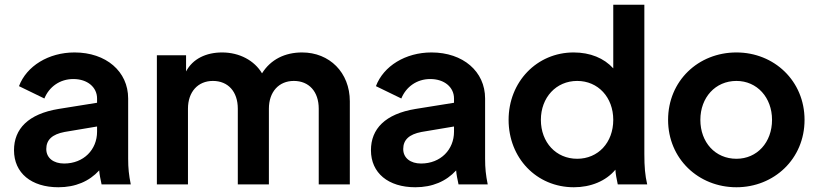

<svg xmlns="http://www.w3.org/2000/svg" viewBox="-20 -777 3448 809"><path d="M226 12C298 12 356 -13 398 -59C399 -42 403 -24 408 0H531C523 -40 520 -68 520 -108V-362C520 -476 427 -556 294 -556C185 -556 92 -499 60 -414L167 -362C187 -411 232 -444 289 -444C349 -444 389 -409 389 -362V-344L227 -318C99 -297 39 -234 39 -144C39 -48 112 12 226 12ZM175 -149C175 -188 200 -211 252 -221L389 -244V-222C389 -147 333 -88 250 -88C206 -88 175 -111 175 -149Z M641 0H772V-319C772 -390 814 -436 877 -436C941 -436 982 -391 982 -319V0H1113V-319C1113 -390 1155 -436 1218 -436C1282 -436 1323 -391 1323 -319V0H1454V-350C1454 -472 1368 -556 1253 -556C1181 -556 1121 -527 1084 -468C1052 -522 989 -556 916 -556C848 -556 792 -529 764 -476V-544H641Z M1730 12C1802 12 1860 -13 1902 -59C1903 -42 1907 -24 1912 0H2035C2027 -40 2024 -68 2024 -108V-362C2024 -476 1931 -556 1798 -556C1689 -556 1596 -499 1564 -414L1671 -362C1691 -411 1736 -444 1793 -444C1853 -444 1893 -409 1893 -362V-344L1731 -318C1603 -297 1543 -234 1543 -144C1543 -48 1616 12 1730 12ZM1679 -149C1679 -188 1704 -211 1756 -221L1893 -244V-222C1893 -147 1837 -88 1754 -88C1710 -88 1679 -111 1679 -149Z M2398 12C2469 12 2533 -14 2573 -62C2574 -43 2578 -24 2583 0H2707C2698 -39 2695 -73 2695 -129V-757H2564V-489C2525 -532 2467 -556 2397 -556C2242 -556 2123 -432 2123 -272C2123 -112 2240 12 2398 12ZM2259 -272C2259 -366 2323 -436 2412 -436C2500 -436 2564 -367 2564 -272C2564 -176 2500 -108 2412 -108C2323 -108 2259 -177 2259 -272Z M3083 12C3241 12 3370 -107 3370 -272C3370 -436 3242 -556 3083 -556C2922 -556 2795 -436 2795 -272C2795 -108 2923 12 3083 12ZM2931 -272C2931 -366 2994 -436 3083 -436C3170 -436 3233 -366 3233 -272C3233 -177 3170 -108 3083 -108C2994 -108 2931 -177 2931 -272Z"/></svg>

Font: Mluvka
Style: Bold
Weight: 700
Designer: Modified by Jiří Krblich, Original typeface by Gumpita Rahayu
Foundry: Gumpita Rahayu & Jiří Krblich
Version: Version 2.000;Glyphs 3.1.1 (3134)